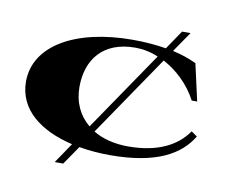

<svg xmlns="http://www.w3.org/2000/svg" viewBox="-76 -683 1020 867"><g transform="rotate(10 434.5 -250.0)"><path d="M467 16C680 16 786 -47 839 -135L812 -154C764 -84 677 -37 541 -37C478 -37 423 -51 380 -77L632 -447C694 -414 751 -361 788 -291H813L775 -460C742 -476 706 -488 666 -497L730 -590H691L632 -503C584 -511 532 -515 479 -515C216 -515 36 -411 36 -246C36 -117 143 -37 290 -3L227 90H266L325 4C370 12 418 16 467 16ZM278 -264C278 -390 349 -482 496 -482C531 -482 567 -475 602 -460L354 -96C306 -135 278 -193 278 -264Z"/></g></svg>

Font: Sprat Extended
Style: Bold
Weight: 700
Width: 9
Designer: Ethan Nakache
Foundry: Collletttivo
Version: Version 2.000;Glyphs 3.2 (3217)